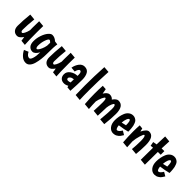

<svg xmlns="http://www.w3.org/2000/svg" viewBox="208 -2018 3546 3546"><g transform="rotate(45 1981.0 -244.5)"><path d="M262 -479 378 -469Q378 -444 377 -392Q376 -340 376 -311Q376 -88 384 17L285 7Q282 -35 272 -78Q217 3 165 3Q106 3 73 -35Q40 -73 40 -140Q40 -270 59 -450L175 -439Q157 -268 157 -155Q157 -104 189 -104Q204 -104 225.5 -145Q247 -186 260 -244Q259 -266 259 -311Q259 -326 262 -479Z M613 134Q644 134 663 70.5Q682 7 682 -87Q629 8 570 8Q516 8 481.5 -30.5Q447 -69 447 -147Q447 -226 474 -303.5Q501 -381 540.5 -427.5Q580 -474 616 -474Q679 -474 732 -423L802 -413Q789 -348 789 -148Q789 -79 781.5 -15.5Q774 48 757 109Q740 170 707 206Q674 242 628 242Q566 242 517 198.5Q468 155 438 94L522 58Q561 134 613 134ZM685 -265 687 -341Q658 -372 641 -372Q616 -372 590.5 -300Q565 -228 565 -147Q565 -116 573.5 -100Q582 -84 594 -84Q603 -84 620 -104Q637 -124 656.5 -168Q676 -212 685 -265Z M1086 -479 1202 -469Q1202 -444 1201 -392Q1200 -340 1200 -311Q1200 -88 1208 17L1109 7Q1106 -35 1096 -78Q1041 3 989 3Q930 3 897 -35Q864 -73 864 -140Q864 -270 883 -450L999 -439Q981 -268 981 -155Q981 -104 1013 -104Q1028 -104 1049.5 -145Q1071 -186 1084 -244Q1083 -266 1083 -311Q1083 -326 1086 -479Z M1382 -286 1290 -295Q1305 -373 1347 -427.5Q1389 -482 1451 -482Q1525 -482 1557.5 -425.5Q1590 -369 1590 -280Q1590 -161 1578 22L1494 15L1486 -17Q1439 10 1397 10Q1341 10 1309 -22.5Q1277 -55 1277 -110Q1277 -177 1337.5 -221Q1398 -265 1477 -267V-294Q1477 -373 1439 -373Q1420 -373 1404.5 -346.5Q1389 -320 1382 -286ZM1472 -90 1474 -174Q1427 -170 1403 -150.5Q1379 -131 1379 -110Q1379 -78 1417 -78Q1443 -78 1472 -90Z M1713 -731 1830 -722Q1815 -469 1815 -235Q1815 -63 1820 19L1702 8Q1698 -96 1698 -235Q1698 -479 1713 -731Z M1936 -467 2019 -461Q2025 -434 2036 -363Q2089 -446 2141 -446Q2202 -446 2234 -404Q2286 -480 2337 -480Q2476 -480 2476 -271Q2476 -153 2456 15L2340 5Q2359 -182 2359 -286Q2359 -378 2327 -378Q2313 -378 2294 -333Q2275 -288 2269 -233Q2267 -108 2261 -10L2144 -21Q2152 -162 2152 -251Q2152 -344 2127 -344Q2111 -344 2085.5 -288.5Q2060 -233 2049 -172Q2050 -80 2058 18L1941 7Q1930 -134 1930 -264Q1930 -366 1936 -467Z M2868 -200Q2788 -178 2661 -160Q2664 -120 2675 -96Q2686 -72 2701 -72Q2739 -72 2782 -145L2858 -100Q2839 -67 2821.5 -44Q2804 -21 2769 0Q2734 21 2691 21Q2628 21 2585 -32.5Q2542 -86 2542 -177Q2542 -226 2551 -275Q2560 -324 2579.5 -371Q2599 -418 2636.5 -447.5Q2674 -477 2723 -477Q2753 -477 2777 -464.5Q2801 -452 2815.5 -436.5Q2830 -421 2841 -391Q2852 -361 2856.5 -342Q2861 -323 2864 -287Q2867 -251 2867.5 -240.5Q2868 -230 2868 -200ZM2723 -379Q2701 -379 2683.5 -335Q2666 -291 2663 -233Q2716 -244 2755 -254Q2755 -379 2723 -379Z M2935 -433 3009 -425Q3011 -417 3024 -360Q3082 -476 3141 -476Q3273 -476 3273 -256Q3273 -140 3260 -10L3143 -21Q3154 -135 3154 -237Q3154 -368 3121 -368Q3105 -368 3080 -287.5Q3055 -207 3049 -130Q3051 -89 3057 18L2940 7Q2929 -134 2929 -264Q2929 -348 2935 -433Z M3344 -309 3329 -391Q3353 -396 3404 -404Q3406 -478 3412 -620L3531 -609Q3525 -510 3522 -417Q3547 -418 3593 -418V-323Q3545 -323 3519 -322Q3516 -222 3516 14L3398 3Q3398 -172 3401 -314Q3386 -314 3344 -309Z M3946 -200Q3866 -178 3739 -160Q3742 -120 3753 -96Q3764 -72 3779 -72Q3817 -72 3860 -145L3936 -100Q3917 -67 3899.5 -44Q3882 -21 3847 0Q3812 21 3769 21Q3706 21 3663 -32.5Q3620 -86 3620 -177Q3620 -226 3629 -275Q3638 -324 3657.5 -371Q3677 -418 3714.5 -447.5Q3752 -477 3801 -477Q3831 -477 3855 -464.5Q3879 -452 3893.5 -436.5Q3908 -421 3919 -391Q3930 -361 3934.5 -342Q3939 -323 3942 -287Q3945 -251 3945.5 -240.5Q3946 -230 3946 -200ZM3801 -379Q3779 -379 3761.5 -335Q3744 -291 3741 -233Q3794 -244 3833 -254Q3833 -379 3801 -379Z"/></g></svg>

Font: Boogaloo
Style: Regular
Weight: 400
Designer: John Vargas Beltran
Foundry: John Vargas Beltran
Version: Version 1.001